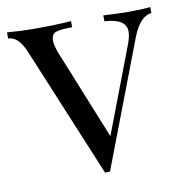

<svg xmlns="http://www.w3.org/2000/svg" viewBox="-67 -577 620 644"><g transform="rotate(-10 243.5 -255.0)"><path d="M410 -512Q454 -512 486 -515V-495Q447 -491 421 -425L257 5H240L56 -438Q33 -494 -2 -494V-515Q45 -511 86 -511Q169 -511 216 -515V-494Q176 -494 160.5 -488.5Q145 -483 145 -460Q145 -444 156 -416L279 -112L389 -401Q400 -429 400 -447Q400 -491 326 -495V-515Q378 -512 410 -512Z"/></g></svg>

Font: Playfair Display
Style: Regular
Weight: 400
Designer: Claus Eggers S?rensen
Foundry: Claus Eggers S?rensen
Version: Version 1.003